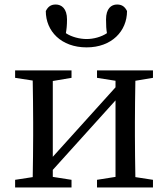

<svg xmlns="http://www.w3.org/2000/svg" viewBox="-20 -831 745 851"><path d="M364 -621C475 -621 543 -693 543 -782C534 -800 522 -811 499 -811C473 -811 450 -793 450 -745C450 -718 451 -701 454 -684C429 -667 394 -658 364 -658C334 -658 297 -667 272 -684C275 -701 277 -718 277 -745C277 -793 253 -811 227 -811C204 -811 192 -800 183 -782C183 -693 251 -621 364 -621ZM658 -486V-519H410V-486L492 -473V-444L214 -136V-472L297 -486V-519H47V-486L125 -474C126 -418 127 -342 127 -289V-230C127 -177 126 -101 125 -46L47 -34V0H297V-34L214 -47V-78L492 -386V-47L410 -34V0H658V-34L580 -46C579 -101 578 -177 578 -230V-289C578 -342 579 -418 580 -473Z"/></svg>

Font: Source Han Serif JP Medium
Style: Regular
Weight: 500
Designer: Ryoko NISHIZUKA 西塚涼子 (kana & ideographs); Frank Grießhammer (Latin, Greek & Cyrillic); Wenlong ZHANG 张文龙 (bopomofo); San
Foundry: Adobe Systems Incorporated
Version: Version 1.001;PS 1.001;hotconv 16.6.54;makeotf.lib2.5.65590